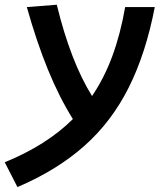

<svg xmlns="http://www.w3.org/2000/svg" viewBox="-71 -547 677 798"><path d="M1.5 230.5 -51.3 127.4Q124 55.7 231.9 -52.2Q175.8 -141.6 128.4 -257.3Q81.1 -373 40.5 -517.6L165 -527.3Q222.7 -290.5 311.5 -147.9Q362.3 -222.7 396 -314.2Q429.7 -405.8 449.2 -517.6H572.3Q535.2 -324.7 463.6 -182.4Q392.1 -40 278.3 60.5Q164.6 161.1 1.5 230.5Z"/></svg>

Font: CaskaydiaCove NFP SemiBold
Style: Italic
Weight: 600
Italic angle: -10°
Designer: Aaron Bell
Foundry: Saja Typeworks
Version: Version 2111.001; VTT 6.35;Nerd Fonts 3.1.1